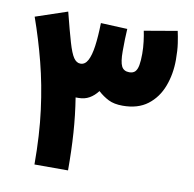

<svg xmlns="http://www.w3.org/2000/svg" viewBox="-79 -786 873 866"><g transform="rotate(10 357.5 -353.0)"><path d="M440.4 -674.8 318.8 -680.2Q317.4 -618.2 311.3 -574.2Q305.2 -530.3 292.7 -507.1Q280.3 -483.9 259.3 -483.9Q241.2 -483.9 228 -503.2Q214.8 -522.5 200.7 -570.8Q186.5 -619.1 164.6 -705.6L19.5 -656.7Q53.7 -560.1 79.3 -460.4Q105 -360.8 119.6 -248.3Q134.3 -135.7 134.3 0H288.1Q288.1 -91.3 282.7 -170.9Q277.3 -250.5 264.6 -330.1Q268.1 -330.1 271.2 -330.1Q274.4 -330.1 277.8 -330.1Q305.7 -330.1 327.1 -342.3Q348.6 -354.5 365.7 -377Q388.7 -356 414.6 -343Q440.4 -330.1 479.5 -330.1Q549.3 -330.1 593.8 -364Q638.2 -397.9 659.4 -453.9Q680.7 -509.8 680.7 -575.7Q680.7 -619.1 676 -650.6Q671.4 -682.1 666 -705.6L515.1 -679.7Q519.5 -659.2 522.9 -631.6Q526.4 -604 526.4 -575.7Q526.4 -544.4 522.7 -523.9Q519 -503.4 509.8 -493.7Q500.5 -483.9 482.9 -483.9Q457.5 -483.9 447.5 -503.7Q437.5 -523.4 437.5 -571.8Q437.5 -605 438.2 -626.7Q439 -648.4 440.4 -674.8Z"/></g></svg>

Font: Estedad-VF-FD Black
Style: Regular
Weight: 900
Designer: Amin Abedi
Version: Version 4.000